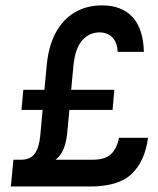

<svg xmlns="http://www.w3.org/2000/svg" viewBox="-20 -676 574 696"><path d="M19.5 0 28.5 -97H56Q89.5 -97 105.8 -118.8Q122 -140.5 126 -185L134.5 -277.5H58L64.5 -350.5H141L149.5 -441Q156.5 -511.5 183 -559.2Q209.5 -607 252 -631.8Q294.5 -656.5 350 -656.5Q421.5 -656.5 460.5 -614Q499.5 -571.5 501.5 -488H406.5Q405 -522.5 387.2 -540.5Q369.5 -558.5 340.5 -558.5Q304 -558.5 278.5 -530.2Q253 -502 246.5 -441L238 -350.5H394.5L388 -277.5H231.5L223.5 -192Q220 -159.5 210.5 -136Q201 -112.5 181.5 -97H315.5Q359.5 -97 381.2 -116.2Q403 -135.5 411.5 -176.5H516.5Q506 -93.5 458.5 -46.8Q411 0 307 0Z"/></svg>

Font: Karla SemiBold
Style: Italic
Weight: 600
Italic angle: -8°
Designer: Jonathan Pinhorn
Version: Version 2.004;gftools[0.9.33]